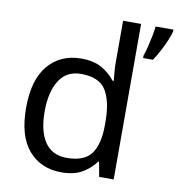

<svg xmlns="http://www.w3.org/2000/svg" viewBox="-85 -837 858 924"><g transform="rotate(10 344.0 -375.0)"><path d="M275 10Q175 10 115 -59.5Q55 -129 55 -267Q55 -405 115.5 -475.5Q176 -546 276 -546Q338 -546 377.5 -523Q417 -500 442 -467H448Q447 -480 444.5 -505.5Q442 -531 442 -546V-760H530V0H459L446 -72H442Q418 -38 378 -14Q338 10 275 10ZM289 -63Q374 -63 408.5 -109.5Q443 -156 443 -250V-266Q443 -366 410 -419.5Q377 -473 288 -473Q217 -473 181.5 -416.5Q146 -360 146 -265Q146 -169 181.5 -116Q217 -63 289 -63ZM688 -751Q684 -733 672.5 -706Q661 -679 646 -650.5Q631 -622 616 -600H568V-612Q575 -631 581.5 -657.5Q588 -684 593.5 -711.5Q599 -739 601 -760H688Z"/></g></svg>

Font: Noto Sans SignWriting
Style: Regular
Weight: 400
Designer: Monotype Design Team
Foundry: Monotype Imaging Inc.
Version: Version 2.004; ttfautohint (v1.8.4.7-5d5b)